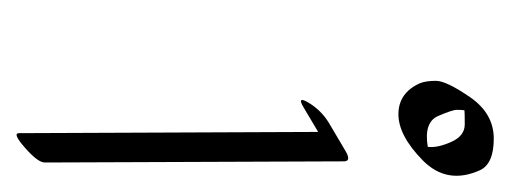

<svg xmlns="http://www.w3.org/2000/svg" viewBox="-213 -381 619 233"><g transform="rotate(90 96.5 -264.5)"><path d="M186.5 -537.6Q204.6 -497.6 174.6 -468Q144.5 -438.5 118.7 -438.5Q92.8 -438.5 81.1 -464.4Q78.1 -471.7 78.1 -484.1Q78.1 -496.6 97.9 -525.4Q117.7 -554.2 148.2 -554.2Q178.7 -554.2 186.5 -537.6ZM158.2 -474.1Q159.7 -485.8 152.3 -502.4Q145 -519 130.9 -519Q116.7 -519 113.8 -518.6Q113.3 -515.1 113.3 -509.5Q113.3 -503.9 120.8 -486.6Q128.4 -469.2 158.2 -474.1ZM128.9 -354 163.6 -374.5Q175.3 -381.3 175.8 -373L177.2 -9.3Q177.2 -1 159.4 14.6Q141.6 30.3 141.6 22L140.1 -340.8H139.6L110.8 -323.7Q95.7 -314.5 104.7 -329.6Q113.8 -344.7 128.9 -354Z"/></g></svg>

Font: ML-NILA05
Style: Regular
Weight: 400
Designer: CLT@C-DIT
Version: Version ML-NILA05 1.0